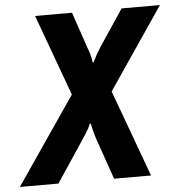

<svg xmlns="http://www.w3.org/2000/svg" viewBox="-83 -769 766 818"><g transform="rotate(-5 300.0 -360.0)"><path d="M224 -373 97 -720H255L308 -564Q314 -549 317 -537.5Q320 -526 322 -518Q323 -508 324 -502H329Q331 -508 336 -517Q340 -525 346 -536Q352 -547 361 -561L467 -720H631L394 -371L530 0H372L310 -178Q305 -194 302 -206Q299 -218 297 -226Q295 -235 294 -242H289Q286 -235 282 -226Q277 -218 270.5 -206.5Q264 -195 253 -179L134 0H-31Z"/></g></svg>

Font: JetBrains Mono ExtraBold
Style: Italic
Weight: 800
Designer: Philipp Nurullin, Konstantin Bulenkov
Foundry: JetBrains
Version: Version 1.000; ttfautohint (v1.8.3)